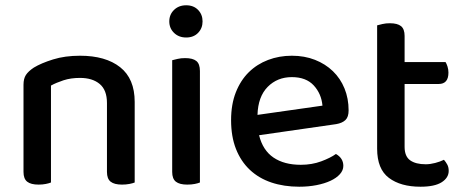

<svg xmlns="http://www.w3.org/2000/svg" viewBox="-20 -693 1757 727"><path d="M385 -303Q385 -352 357.5 -375Q330 -398 283 -398Q248 -398 220.5 -389Q193 -380 173 -369V-2Q166 1 153.5 3.5Q141 6 126 6Q97 6 83 -5Q69 -16 69 -42V-372Q69 -395 78 -409Q87 -423 108 -437Q136 -454 181 -468Q226 -482 283 -482Q380 -482 435 -438.5Q490 -395 490 -307V-2Q483 1 470 3.5Q457 6 442 6Q413 6 399 -5Q385 -16 385 -42V-303Z M737 -2Q730 1 717.5 3.5Q705 6 689 6Q660 6 646 -5Q632 -16 632 -42V-465Q640 -467 652.5 -470Q665 -473 681 -473Q710 -473 723.5 -462Q737 -451 737 -424ZM685 -673Q713 -673 730 -655.5Q747 -638 747 -612Q747 -586 730 -568.5Q713 -551 685 -551Q657 -551 639 -568.5Q621 -586 621 -612Q621 -638 639 -655.5Q657 -673 685 -673Z M961 -181Q975 -124 1015.5 -96.5Q1056 -69 1119 -69Q1161 -69 1196 -82Q1231 -95 1252 -110Q1280 -94 1280 -65Q1280 -48 1267 -33.5Q1254 -19 1231.5 -8.5Q1209 2 1178.5 8Q1148 14 1113 14Q1055 14 1007.5 -2Q960 -18 926 -50Q892 -82 873.5 -129Q855 -176 855 -238Q855 -298 873 -343.5Q891 -389 922 -419.5Q953 -450 995 -466Q1037 -482 1085 -482Q1133 -482 1172.5 -466.5Q1212 -451 1240.5 -423.5Q1269 -396 1284.5 -358Q1300 -320 1300 -275Q1300 -250 1288 -238.5Q1276 -227 1253 -223ZM955 -258 1201 -293Q1197 -338 1168 -369.5Q1139 -401 1085 -401Q1030 -401 993.5 -364Q957 -327 955 -258Z M1512 -137Q1512 -101 1533 -86Q1554 -71 1592 -71Q1609 -71 1628 -76Q1647 -81 1661 -88Q1668 -80 1673.5 -70Q1679 -60 1679 -46Q1679 -20 1652.5 -3Q1626 14 1572 14Q1497 14 1452.5 -19.5Q1408 -53 1408 -130V-597Q1415 -599 1428 -602Q1441 -605 1456 -605Q1485 -605 1498.5 -594Q1512 -583 1512 -557V-458H1667Q1671 -452 1674.5 -441Q1678 -430 1678 -418Q1678 -375 1641 -375H1512V-137Z"/></svg>

Font: Baloo 2 Latin Medium
Style: Regular
Weight: 500
Designer: Sarang Kulkarni and Ek Type
Foundry: Ek Type
Version: Version 1.001